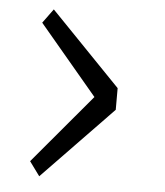

<svg xmlns="http://www.w3.org/2000/svg" viewBox="-45 -602 539 627"><g transform="rotate(5 225.0 -288.5)"><path d="M336.5 -253 106.5 -15 72.5 -61.5 263.5 -288.5 72.5 -515.5 106.5 -562 336.5 -324Z"/></g></svg>

Font: League Mono Condensed Light
Style: Regular
Weight: 300
Width: 1
Designer: Tyler Finck
Foundry: The League of Moveable Type / Tyler Finck
Version: Version 2.210